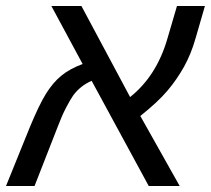

<svg xmlns="http://www.w3.org/2000/svg" viewBox="-38 -619 702 639"><path d="M133 -599H233L395 -296Q483 -366 519 -490L551 -599H644L613 -492Q598 -439 574 -396Q562 -375 549 -356Q536 -337 519.5 -317.5Q503 -298 481 -277.5Q459 -257 429 -233L560 0H457L267 -350Q230 -334 206 -302Q195 -286 181.5 -260Q168 -234 154 -197L77 0H-18L61 -195Q92 -270 115 -307Q138 -344 166 -367Q194 -390 237 -406Z"/></svg>

Font: Libra Sans Modern
Style: Italic
Weight: 400
Italic angle: -12°
Foundry: Stefan Peev, Context Ltd
Version: Version 1.000